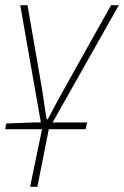

<svg xmlns="http://www.w3.org/2000/svg" viewBox="-20 -498 478 740"><path d="M0 0 4 -22 108 -26H316L310 0ZM96 222 142 0 58 -478H86L138 -178Q144 -144 149 -107.5Q154 -71 160 -38H164Q182 -73 201.5 -108.5Q221 -144 240 -178L408 -478H438L168 0L124 222Z"/></svg>

Font: Source Sans 3 VF
Style: Italic
Weight: 200
Italic angle: -11°
Designer: Paul D. Hunt
Foundry: Adobe Systems Incorporated
Version: Version 3.042;hotconv 1.0.118;makeotfexe 2.5.65603